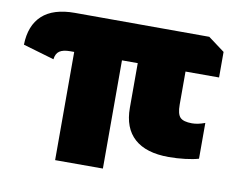

<svg xmlns="http://www.w3.org/2000/svg" viewBox="-75 -637 1049 851"><g transform="rotate(10 449.0 -212.0)"><path d="M223 -370H205Q173 -370 157 -359Q141 -348 138 -322L-2 -363Q0 -450 49.5 -495.5Q99 -541 196 -541L801 -540L875 -485V-370H724V-221Q724 -179 738.5 -164Q753 -149 792 -149Q818 -149 850 -161V0Q827 7 790 11.5Q753 16 716 16Q614 16 561.5 -31Q509 -78 509 -169V-370H438V117H223Z"/></g></svg>

Font: Plata Sans Black
Style: Regular
Weight: 900
Designer: Pablo Impallari, Andres Torresi, & Cristiano Sobral
Foundry: Pablo Impallari, Andres Torresi, & Cristiano Sobral
Version: Version 1.00;December 28, 2019;FontCreator 12.0.0.2547 64-bi